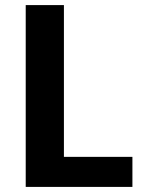

<svg xmlns="http://www.w3.org/2000/svg" viewBox="-20 -734 572 754"><path d="M81 0H500V-118H231V-714H81Z"/></svg>

Font: Noto Sans Display
Style: Bold
Weight: 700
Designer: Monotype Design Team
Foundry: Monotype Imaging Inc.
Version: Version 1.900